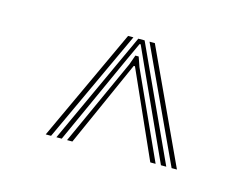

<svg xmlns="http://www.w3.org/2000/svg" viewBox="-46 -868 457 348"><g transform="rotate(15 183.0 -694.5)"><path d="M80 -589 177.2 -800H189L286.2 -589H276.2L199.5 -757L184 -791.2H182L166.2 -757L90 -589ZM60 -589 158 -800H168L70 -589ZM100 -589 173.5 -750.8 180 -769H186.2L192.5 -750.8L266.2 -589H256.2L186.2 -745.8L184.2 -750.2H182L180 -745.8L110 -589ZM296.2 -589 198.2 -800H208.2L306.2 -589Z"/></g></svg>

Font: Big Shoulders Inline Text SC Thin
Style: Regular
Weight: 100
Designer: Patric King
Foundry: XO Type Co
Version: Version 2.002